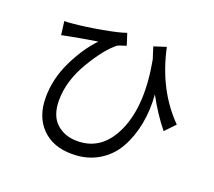

<svg xmlns="http://www.w3.org/2000/svg" viewBox="-129 -910 1258 1128"><g transform="rotate(20 500.0 -346.0)"><path d="M942.4 -328.1 882.8 -265.6Q816.4 -347.7 760.7 -451.2Q768.6 -355.5 752 -268.1Q735.4 -180.7 695.8 -109.9Q656.2 -39.1 585.4 2.9Q514.6 44.9 421.9 44.9Q302.7 44.9 233.4 -25.4Q164.1 -95.7 164.1 -215.8Q164.1 -332 217.8 -443.4Q271.5 -554.7 342.8 -628.9Q238.3 -612.3 178.7 -600.6Q145.5 -594.7 124 -589.8L113.3 -673.8Q139.6 -673.8 166 -676.8Q235.4 -682.6 339.4 -701.2Q443.4 -719.7 484.4 -735.4L507.8 -663.1Q503.9 -661.1 492.2 -657.7Q480.5 -654.3 470.7 -650.9Q460.9 -647.5 455.1 -644.5Q390.6 -595.7 316.9 -471.7Q243.2 -347.7 243.2 -226.6Q243.2 -130.9 294.4 -84Q345.7 -37.1 424.8 -37.1Q582 -37.1 655.3 -204.1Q728.5 -371.1 678.7 -639.6Q667 -674.8 655.3 -712.9L731.4 -737.3Q784.2 -487.3 942.4 -328.1Z"/></g></svg>

Font: GenEi Gothic M Regular
Style: Regular
Weight: 400
Designer: o_tamon (Modified); [Source Han Sans]
Ryoko NISHIZUKA  (kana & ideographs); Paul D. Hunt (Latin, Greek & Cyrillic); Wenl
Version: Version 1.1a;Original Version 1.004